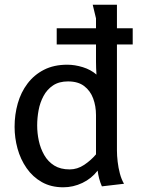

<svg xmlns="http://www.w3.org/2000/svg" viewBox="-20 -783 598 816"><path d="M266 -508Q298 -508 332 -497.5Q366 -487 390 -466Q389 -481 388.5 -494Q388 -507 388 -521V-705L374 -763H477V-143Q477 -122 480 -96Q483 -70 489.5 -45.5Q496 -21 507 -2L413 9Q406 -7 401.5 -24Q397 -41 395 -58Q369 -24 330 -5.5Q291 13 249 13Q197 13 158 -9Q119 -31 93 -68.5Q67 -106 54.5 -151.5Q42 -197 42 -244Q42 -296 55.5 -343.5Q69 -391 97 -428Q125 -465 167 -486.5Q209 -508 266 -508ZM269 -437Q231 -437 205.5 -420Q180 -403 165 -375Q150 -347 144 -314.5Q138 -282 138 -250Q138 -217 145 -184.5Q152 -152 168 -124Q184 -96 210.5 -79.5Q237 -63 276 -63Q309 -63 338 -82.5Q367 -102 388 -127V-294Q388 -332 376 -364.5Q364 -397 338 -417Q312 -437 269 -437ZM221 -663H544V-594H221Z"/></svg>

Font: Rosario Medium
Style: Regular
Weight: 500
Version: Version 1.201